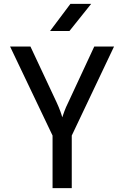

<svg xmlns="http://www.w3.org/2000/svg" viewBox="-20 -970 640 990"><path d="M251 0V-271L32 -730H137L272 -442Q284 -416 291.5 -395Q299 -374 301 -365Q304 -374 311.5 -395Q319 -416 332 -442L466 -730H568L350 -271V0ZM238 -810 343 -950H450L338 -810Z"/></svg>

Font: JetBrains Mono NL Medium
Style: Regular
Weight: 500
Monospace: yes
Designer: Philipp Nurullin, Konstantin Bulenkov
Foundry: JetBrains
Version: Version 2.305; ttfautohint (v1.8.4.7-5d5b)